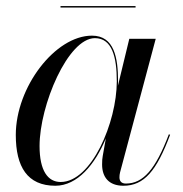

<svg xmlns="http://www.w3.org/2000/svg" viewBox="-20 -584 584 614"><path d="M173.5 -564.5V-560H413.5V-564.5ZM357.5 -324C357.5 -398 346 -470 274 -470C156.5 -470 30.5 -305.5 30.5 -152.5C30.5 -50.5 67.5 10 157 10C227.5 10 284 -58 318.5 -141.5L308.5 -85C307 -78 306.5 -69 306.5 -58C306.5 -18 327.5 10 374.5 10C441 10 481 -38 524 -153L520 -154.5C477.5 -42.5 438 3 382.5 3C367.5 3 362 -5.5 362 -17C362 -21.5 362.5 -27.5 364 -33L478 -460H393.5L357 -309.5C357 -314.5 357.5 -319.5 357.5 -324ZM353.5 -324C353.5 -192.5 272.5 -2 174 -2C133 -2 106.5 -38 106.5 -117C106.5 -247 197 -462 283.5 -462C338.5 -462 353.5 -401.5 353.5 -324Z"/></svg>

Font: Bodoni* 36pt
Style: Italic
Weight: 400
Italic angle: -13°
Version: Version 2.3